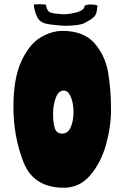

<svg xmlns="http://www.w3.org/2000/svg" viewBox="-20 -859 584 901"><path d="M416 -775Q402 -764 377 -751Q352 -738 281 -738Q200 -743 181 -753Q161 -763 154 -780Q140 -812 139 -836Q139 -838 145.5 -838.5Q152 -839 168 -839Q189 -839 193 -837.5Q197 -836 197 -829Q201 -810 213 -802Q224 -795 279 -792Q305 -792 340 -801Q375 -811 377 -831Q381 -837 404 -838Q437 -837 437 -832Q437 -819 433 -802Q429 -785 416 -775ZM501 -343Q501 -263 477 -178.5Q453 -94 403 -36Q353 22 280 22Q137 22 90 -98.5Q43 -219 43 -357Q43 -490 79.5 -570Q116 -650 168.5 -682Q221 -714 273 -714Q373 -714 423 -656.5Q473 -599 487 -520.5Q501 -442 501 -343ZM325 -334Q325 -374 312.5 -404Q300 -434 279 -434Q254 -434 241.5 -399.5Q229 -365 229 -325Q229 -284 237 -258Q245 -232 272 -232Q299 -232 312 -262Q325 -292 325 -334Z"/></svg>

Font: Barrio
Style: Regular
Weight: 400
Designer: Pablo Cosgaya & Sergio Jimenez
Foundry: Pablo Cosgaya & Sergio Jimenez
Version: Version 1.005